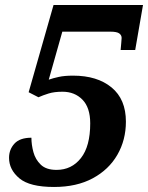

<svg xmlns="http://www.w3.org/2000/svg" viewBox="-20 -734 589 764"><path d="M195 10Q98 10 57 -24.5Q16 -59 16 -106Q16 -139 37.5 -162.5Q59 -186 105 -186Q105 -158 113 -128.5Q121 -99 142.5 -78.5Q164 -58 205 -58Q265 -58 302 -105Q339 -152 339 -243Q339 -306 308 -337.5Q277 -369 229 -369Q196 -369 173.5 -362Q151 -355 133 -347L94 -367L193 -714H549L518 -535H460Q461 -548 462.5 -563Q464 -578 464 -583Q464 -594 454.5 -601Q445 -608 419 -608H228L174 -417Q191 -423 214 -428Q237 -433 271 -433Q367 -433 424 -386Q481 -339 481 -250Q481 -177 447 -118Q413 -59 349 -24.5Q285 10 195 10Z"/></svg>

Font: Noto Serif SemiCondensed
Style: Bold Italic
Weight: 700
Width: 4
Italic angle: -12°
Designer: Monotype Design Team
Foundry: Monotype Imaging Inc.
Version: Version 2.014